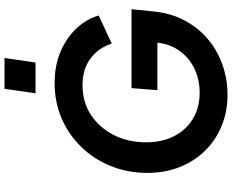

<svg xmlns="http://www.w3.org/2000/svg" viewBox="-109 -911 1032 854"><g transform="rotate(-90 407.0 -484.0)"><path d="M412 12Q340 12 277 -13Q214 -38 166.5 -85Q119 -132 92 -198Q65 -264 65 -345Q65 -431 95 -506Q125 -581 179.5 -637.5Q234 -694 306.5 -725.5Q379 -757 464 -757Q544 -757 606 -730Q668 -703 709 -658.5Q750 -614 765 -561L640 -503Q622 -561 574.5 -597Q527 -633 455 -633Q380 -633 323 -595.5Q266 -558 233.5 -494Q201 -430 201 -351Q201 -278 229 -224.5Q257 -171 306.5 -141.5Q356 -112 422 -112Q479 -112 527 -134.5Q575 -157 606 -199Q637 -241 644 -297V-300H433L442 -415H793L784 -325Q777 -243 743.5 -180Q710 -117 659 -74.5Q608 -32 544.5 -10Q481 12 412 12ZM419 -842 439 -980H576L556 -842Z"/></g></svg>

Font: Plus Jakarta Sans
Style: Bold Italic
Weight: 700
Italic angle: -8°
Designer: Gumpita Rahayu
Foundry: Tokotype
Version: Version 2.071; ttfautohint (v1.8.4.7-5d5b);gftools[0.9.29]